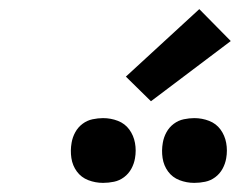

<svg xmlns="http://www.w3.org/2000/svg" viewBox="-20 -1010 540 421"><path d="M406 -609Q389 -609 373.5 -615Q358 -621 348.5 -634Q339 -647 336.5 -663.5Q334 -680 337 -697Q339 -709 345 -720Q351 -731 361 -738.5Q371 -746 383 -748.5Q395 -751 406 -751Q423 -751 438.5 -745Q454 -739 463.5 -726Q473 -713 476 -696.5Q479 -680 476 -663Q474 -651 468 -640Q462 -629 452 -621.5Q442 -614 430 -611.5Q418 -609 406 -609ZM206 -609Q189 -609 173.5 -615Q158 -621 148.5 -634Q139 -647 136.5 -663.5Q134 -680 137 -697Q139 -709 145 -720Q151 -731 161 -738.5Q171 -746 183 -748.5Q195 -751 206 -751Q223 -751 238.5 -745Q254 -739 263.5 -726Q273 -713 276 -696.5Q279 -680 276 -663Q274 -651 268 -640Q262 -629 252 -621.5Q242 -614 230 -611.5Q218 -609 206 -609ZM311 -788 256 -842 417 -990 486 -920Z"/></svg>

Font: Iosevka Slab Heavy
Style: Italic
Weight: 900
Italic angle: -9°
Monospace: yes
Designer: Belleve Invis
Foundry: Belleve Invis
Version: Version 11.1.0; ttfautohint (v1.8.3)